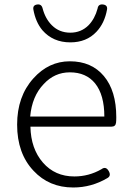

<svg xmlns="http://www.w3.org/2000/svg" viewBox="-20 -819 578 852"><path d="M305 13Q198 13 129 -61Q56 -138 56 -266Q56 -391 128 -471Q196 -547 290 -547Q386 -547 441 -481.5Q496 -416 496 -299Q496 -283 495 -275Q493 -257 475 -257H304H115Q117 -159 170.5 -97.5Q224 -36 310 -36Q374 -36 430 -68Q450 -83 463 -59Q474 -39 457 -29Q386 13 305 13ZM114 -302H278H443Q443 -398 402 -449Q362 -498 290 -498Q222 -498 174 -446Q122 -392 114 -302ZM292 -631Q215 -631 168 -685Q138 -721 128 -777Q125 -796 144.5 -799Q164 -802 169 -782Q181 -736 210 -707Q243 -674 292 -674Q340 -674 373 -707Q401 -736 413 -781Q416 -802 438 -799Q458 -796 455 -777Q444 -716 408 -678Q364 -631 292 -631Z"/></svg>

Font: GenSenRounded TW L
Style: Regular
Weight: 300
Version: Version 1.501;PS 1;hotconv 16.6.51;makeotf.lib2.5.65220